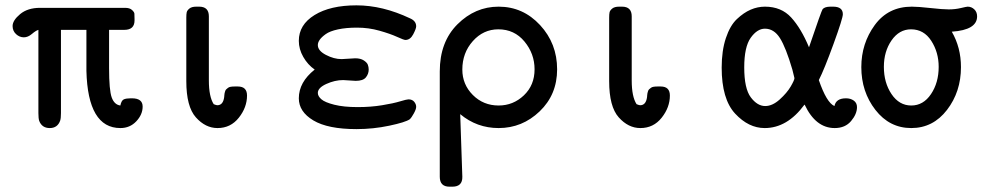

<svg xmlns="http://www.w3.org/2000/svg" viewBox="-20 -473 3714 715"><path d="M26.9 -376Q26.9 -397 54.9 -420.4Q83 -443.8 128.9 -443.8H445.8Q462.9 -443.8 471.4 -436Q480 -428.2 480.5 -422.1Q481 -416 481 -401.9V-397Q481 -361.8 442.9 -361.8H386.2V-219.2Q386.2 -137.2 396 -110.1Q405.8 -83 428.2 -80.1Q432.1 -99.1 441.2 -103Q450.2 -106.9 466.8 -106.9H471.2Q511.2 -106.9 511.2 -76.2Q511.2 -46.4 487.5 -21.2Q463.9 3.9 428.2 3.9Q307.1 3.9 301.8 -209V-361.8H207V-51.8Q207 -32.7 204.1 -23.9Q194.3 3.9 165.3 3.9Q136.2 3.9 126 -22.9Q123 -31.7 123 -51.8V-361.8Q113.3 -358.9 98.6 -346.4Q84 -334 68.8 -334Q52.7 -334 39.8 -345.9Q26.9 -357.9 26.9 -376Z M673.8 -170.9V-407.2Q673.8 -420.4 675.3 -427.2Q676.8 -434.1 685.3 -441.2Q693.8 -448.2 710.9 -448.2H721.7Q757.8 -448.2 757.8 -412.1V-173.8Q757.8 -112.8 775.9 -85Q785.6 -81.1 789.1 -81.1Q811 -81.1 814.9 -111.8Q814.9 -112.8 815.4 -118.4Q815.9 -124 816.4 -126Q816.9 -127.9 818.4 -133.1Q819.8 -138.2 822.8 -140.6Q825.7 -143.1 829.3 -146Q833 -148.9 839.4 -149.9Q845.7 -150.9 854 -150.9H865.7Q899.9 -150.9 899.9 -117.2Q899.9 -73.2 869.4 -34.7Q838.9 3.9 790 3.9Q745.1 3.9 709.5 -35.9Q673.8 -75.7 673.8 -170.9Z M1092.8 -106.9Q1092.8 -167 1151.9 -213.9Q1126 -231.9 1109.4 -261Q1092.8 -290 1092.8 -320.8Q1092.8 -380.9 1151.4 -417Q1210 -453.1 1307.6 -453.1Q1404.8 -453.1 1506.8 -404.8Q1529.8 -395 1529.8 -375Q1529.8 -366.2 1518.8 -345.2Q1507.8 -324.2 1489.7 -324.2Q1483.9 -324.2 1458.7 -335.7Q1433.6 -347.2 1393.3 -358.6Q1353 -370.1 1309.6 -370.1Q1268.6 -370.1 1238.3 -363.5Q1208 -356.9 1192.9 -345.9Q1177.7 -335 1170.7 -325Q1163.6 -314.9 1163.6 -305.2Q1163.6 -284.2 1193.6 -268.6Q1223.6 -252.9 1252 -252.9Q1260.7 -252.9 1277.8 -254.4Q1294.9 -255.9 1302.7 -255.9Q1322.8 -255.9 1334.7 -248Q1346.7 -240.2 1349.9 -231.7Q1353 -223.1 1353 -213.9Q1353 -197.8 1342.5 -184.8Q1332 -171.9 1304.7 -171.9Q1297.9 -171.9 1282.2 -173.3Q1266.6 -174.8 1257.8 -174.8Q1227.1 -174.8 1195.3 -160.4Q1163.6 -146 1163.6 -127Q1163.6 -114.7 1176.8 -103.3Q1189.9 -91.8 1224.9 -83Q1259.8 -74.2 1311 -74.2H1313Q1360.8 -74.2 1402.8 -81.1Q1444.8 -87.9 1469.7 -95.5Q1494.6 -103 1501 -103Q1515.1 -103 1522.5 -94Q1529.8 -85 1529.8 -75.2Q1529.8 -66.4 1521.2 -50.8Q1512.7 -35.2 1505.9 -28.8Q1489.7 -17.6 1429.7 -4.9Q1369.6 7.8 1307.6 7.8Q1200.7 7.8 1146.7 -24.7Q1092.8 -57.1 1092.8 -106.9Z M1617.7 185.1V-207Q1617.7 -316.9 1683.6 -382.6Q1749.5 -448.2 1836.9 -448.2Q1927.7 -448.2 1991.2 -379.6Q2054.7 -311 2054.7 -214.8Q2054.7 -120.6 1989.7 -58.3Q1924.8 3.9 1836.9 3.9Q1755.9 3.9 1693.8 -47.9L1701.7 185.1Q1702.6 222.2 1664.6 222.2H1653.8Q1617.7 222.2 1617.7 185.1ZM1701.7 -213.9Q1701.7 -158.7 1740.7 -119.4Q1779.8 -80.1 1836.9 -80.1Q1891.1 -80.1 1930.9 -117.9Q1970.7 -155.8 1970.7 -214.8Q1970.7 -272.9 1933.1 -318.4Q1895.5 -363.8 1835.9 -363.8Q1779.8 -363.8 1740.7 -319.8Q1701.7 -275.9 1701.7 -213.9Z M2248.5 -170.9V-407.2Q2248.5 -420.4 2250 -427.2Q2251.5 -434.1 2260 -441.2Q2268.6 -448.2 2285.6 -448.2H2296.4Q2332.5 -448.2 2332.5 -412.1V-173.8Q2332.5 -112.8 2350.6 -85Q2360.4 -81.1 2363.8 -81.1Q2385.7 -81.1 2389.6 -111.8Q2389.6 -112.8 2390.1 -118.4Q2390.6 -124 2391.1 -126Q2391.6 -127.9 2393.1 -133.1Q2394.5 -138.2 2397.5 -140.6Q2400.4 -143.1 2404.1 -146Q2407.7 -148.9 2414.1 -149.9Q2420.4 -150.9 2428.7 -150.9H2440.4Q2474.6 -150.9 2474.6 -117.2Q2474.6 -73.2 2444.1 -34.7Q2413.6 3.9 2364.7 3.9Q2319.8 3.9 2284.2 -35.9Q2248.5 -75.7 2248.5 -170.9Z M2667.5 -221.2Q2667.5 -284.2 2683.1 -331.1Q2698.7 -377.9 2724.1 -401.9Q2749.5 -425.8 2775.4 -437Q2801.3 -448.2 2828.6 -448.2Q2889.6 -448.2 2926.5 -407.7Q2963.4 -367.2 2992.7 -296.9Q3039.6 -435.1 3043.5 -439Q3051.3 -447.8 3071.3 -448.2H3082.5Q3118.7 -448.2 3118.7 -419.9Q3118.7 -404.8 3084 -309.3Q3049.3 -213.9 3029.3 -174.8Q3058.1 -90.8 3087.4 -78.1Q3093.3 -106.9 3130.4 -106.9Q3147.5 -106.9 3159.4 -98.4Q3171.4 -89.8 3171.4 -74.2Q3171.4 -48.3 3149.4 -22.2Q3127.4 3.9 3088.4 3.9Q3017.6 3.9 2976.6 -83H2975.6Q2911.6 3.9 2827.6 3.9Q2767.6 3.9 2717.5 -50Q2667.5 -104 2667.5 -221.2ZM2751.5 -222.2Q2751.5 -143.1 2775.9 -110.6Q2800.3 -78.1 2829.6 -78.1Q2856.4 -78.1 2883.5 -102.5Q2910.6 -127 2924.6 -150.9Q2938.5 -174.8 2938.5 -182.1Q2938.5 -184.1 2930.7 -213.9Q2906.7 -295.9 2884.5 -331.1Q2862.3 -366.2 2828.6 -366.2Q2799.8 -366.2 2775.6 -332.3Q2751.5 -298.3 2751.5 -222.2Z M3187.5 -223.1Q3187.5 -311 3237.5 -379.6Q3287.6 -448.2 3375.5 -448.2Q3399.4 -448.2 3444.8 -443.1Q3490.2 -438 3513.2 -438Q3537.1 -438 3558.3 -443.1Q3579.6 -448.2 3583.5 -448.2Q3597.7 -448.2 3608.2 -438.2Q3618.7 -428.2 3618.7 -412.1Q3618.7 -361.3 3524.4 -355Q3558.6 -295.9 3558.6 -223.1Q3558.6 -131.3 3506.6 -63.7Q3454.6 3.9 3373.5 3.9Q3292.5 3.9 3240 -63.7Q3187.5 -131.3 3187.5 -223.1ZM3271.5 -224.1Q3271.5 -165 3300 -122.6Q3328.6 -80.1 3373.5 -80.1Q3418.5 -80.1 3447 -122.6Q3475.6 -165 3475.6 -224.1Q3475.6 -278.3 3448 -321Q3420.4 -363.8 3372.6 -363.8Q3328.6 -363.8 3300 -322.5Q3271.5 -281.2 3271.5 -224.1Z"/></svg>

Font: CMU Typewriter Text
Style: Bold
Weight: 700
Version: Version 0.7.0